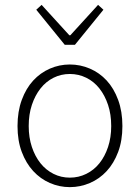

<svg xmlns="http://www.w3.org/2000/svg" viewBox="-20 -757 575 789"><path d="M267 12Q224 12 185 -5Q146 -22 116.5 -54Q87 -86 69.5 -132.5Q52 -179 52 -239Q52 -299 69.5 -346.5Q87 -394 116.5 -426Q146 -458 185 -475Q224 -492 267 -492Q310 -492 349.5 -475Q389 -458 418.5 -426Q448 -394 465.5 -346.5Q483 -299 483 -239Q483 -179 465.5 -132.5Q448 -86 418.5 -54Q389 -22 349.5 -5Q310 12 267 12ZM267 -27Q303 -27 334.5 -42.5Q366 -58 388.5 -86Q411 -114 424 -153Q437 -192 437 -239Q437 -287 424 -326Q411 -365 388.5 -393.5Q366 -422 334.5 -437.5Q303 -453 267 -453Q231 -453 200 -437.5Q169 -422 146.5 -393.5Q124 -365 111 -326Q98 -287 98 -239Q98 -192 111 -153Q124 -114 146.5 -86Q169 -58 200 -42.5Q231 -27 267 -27ZM246 -573 129 -717 151 -737 265 -612H269L383 -737L405 -717L288 -573Z"/></svg>

Font: hySource Sans Pro Light
Style: Regular
Weight: 300
Designer: Paul D. Hunt
Foundry: Adobe Systems Incorporated
Version: Version 2.021;PS 2.000;hotconv 1.0.86;makeotf.lib2.5.63406